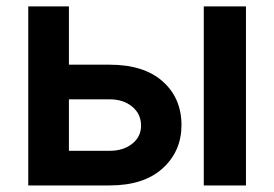

<svg xmlns="http://www.w3.org/2000/svg" viewBox="-20 -565 835 585"><path d="M313.9 0H66.1V-545.5H190V-367.9H313.9Q418 -367.9 475.3 -317.3Q532.7 -266.7 533 -183.9Q532.7 -103.7 475.3 -51.8Q418 0 313.9 0ZM729.4 0H600.9V-545.5H729.4ZM313.9 -105.5Q355.8 -105.5 382.8 -127Q409.8 -148.4 409.8 -182.2Q409.8 -217.7 382.8 -240.1Q355.8 -262.4 313.9 -262.4H190V-105.5Z"/></svg>

Font: Linik Sans SemiBold
Style: Regular
Weight: 600
Designer: Rasmus Andersson (font), Cristiano Sobral (main changes)
Foundry: rsms
Version: Version 3.018;June 1, 2022;FontCreator 14.0.0.2814 64-bit; t